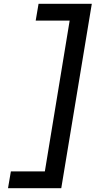

<svg xmlns="http://www.w3.org/2000/svg" viewBox="-20 -843 540 1006"><path d="M22 143 37 55H215L345 -735H167L182 -823H461L301 143Z"/></svg>

Font: Iosevka Curly Slab Semibold
Style: Italic
Weight: 600
Italic angle: -9°
Monospace: yes
Designer: Belleve Invis
Foundry: Belleve Invis
Version: Version 22.1.2; ttfautohint (v1.8.4)